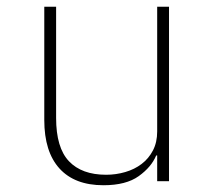

<svg xmlns="http://www.w3.org/2000/svg" viewBox="-20 -536 640 568"><path d="M445 -76H442Q428 -42 390.5 -15Q353 12 286 12Q201 12 156 -37.5Q111 -87 111 -181V-516H146V-187Q146 -99 184 -59Q222 -19 294 -19Q323 -19 350.5 -27Q378 -35 399 -51Q420 -67 432.5 -91Q445 -115 445 -147V-516H480V0H445Z"/></svg>

Font: IBM Plex Mono ExtraLight
Style: Regular
Weight: 200
Monospace: yes
Designer: Mike Abbink, Paul van der Laan, Pieter van Rosmalen
Foundry: Bold Monday
Version: Version 2.3